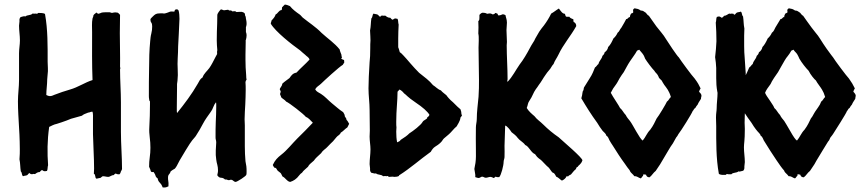

<svg xmlns="http://www.w3.org/2000/svg" viewBox="-20 -780 3817 852"><path d="M59.6 -330.1C59.6 -291 62.5 -252 64.5 -213.9C65.4 -193.4 67.4 -171.9 67.4 -151.4C67.4 -127.9 69.3 -109.4 66.4 -73.2C70.3 -54.7 69.3 -38.1 72.3 -19.5C79.1 -12.7 75.2 -4.9 82 2C88.9 -1 95.7 0 100.6 -2.9C105.5 -5.9 106.4 -11.7 111.3 -11.7C115.2 -11.7 110.4 -6.8 123 -6.8C127.9 -9.8 131.8 -6.8 135.7 -7.8C140.6 -10.7 145.5 -16.6 156.2 -16.6C159.2 -19.5 162.1 -24.4 167 -25.4C171.9 -22.5 173.8 -17.6 188.5 -21.5C192.4 -28.3 190.4 -39.1 193.4 -46.9C189.5 -101.6 189.5 -155.3 198.2 -216.8C209 -221.7 217.8 -227.5 232.4 -230.5C247.1 -235.4 260.7 -239.3 275.4 -245.1C282.2 -248 288.1 -250 294.9 -252.9C295.9 -252.9 342.8 -266.6 343.8 -266.6C348.6 -271.5 357.4 -275.4 371.1 -280.3C377.9 -280.3 382.8 -285.2 390.6 -284.2C393.6 -273.4 392.6 -261.7 392.6 -250C392.6 -227.5 392.6 -207 392.6 -184.6C393.6 -133.8 397.5 -82 397.5 -31.2C397.5 -23.4 396.5 -15.6 396.5 -8.8C405.3 -5.9 400.4 7.8 407.2 12.7C414.1 12.7 418 9.8 424.8 9.8C427.7 8.8 433.6 2 436.5 2C445.3 2 452.1 4.9 460 4.9C468.8 4.9 473.6 -2.9 484.4 -2.9C488.3 -5.9 489.3 -9.8 494.1 -9.8C499 -6.8 504.9 -5.9 510.7 -6.8C513.7 -9.8 515.6 -14.6 516.6 -19.5C519.5 -24.4 521.5 -27.3 521.5 -30.3C521.5 -85 516.6 -139.6 516.6 -195.3V-325.2C516.6 -375 512.7 -421.9 512.7 -471.7C512.7 -474.6 515.6 -472.7 512.7 -484.4C513.7 -534.2 511.7 -583 511.7 -632.8C511.7 -660.2 512.7 -686.5 512.7 -713.9C509.8 -717.8 506.8 -720.7 502.9 -723.6C496.1 -724.6 492.2 -726.6 476.6 -722.7L466.8 -725.6H455.1C448.2 -725.6 436.5 -725.6 429.7 -723.6C426.8 -722.7 427.7 -721.7 417 -718.8C413.1 -719.7 410.2 -721.7 407.2 -724.6C404.3 -719.7 398.4 -718.8 394.5 -711.9C394.5 -705.1 391.6 -703.1 390.6 -698.2C386.7 -678.7 388.7 -657.2 388.7 -637.7C388.7 -567.4 387.7 -496.1 390.6 -424.8C356.4 -414.1 326.2 -392.6 291 -382.8C267.6 -376 244.1 -368.2 221.7 -359.4C214.8 -356.4 209 -353.5 201.2 -353.5C196.3 -353.5 191.4 -355.5 185.5 -358.4C185.5 -380.9 189.5 -405.3 189.5 -427.7C189.5 -435.5 191.4 -442.4 191.4 -450.2C194.3 -468.8 191.4 -487.3 191.4 -505.9C191.4 -576.2 192.4 -648.4 179.7 -717.8C174.8 -722.7 157.2 -722.7 150.4 -722.7C146.5 -722.7 149.4 -716.8 137.7 -719.7C134.8 -719.7 132.8 -718.8 124 -719.7C117.2 -710.9 100.6 -714.8 92.8 -707C85.9 -710 78.1 -705.1 71.3 -704.1C68.4 -699.2 65.4 -699.2 66.4 -684.6C66.4 -677.7 64.5 -672.9 64.5 -666C64.5 -643.6 68.4 -623 68.4 -600.6C68.4 -582 64.5 -563.5 64.5 -543.9C64.5 -504.9 64.5 -464.8 64.5 -425.8C64.5 -393.6 59.6 -362.3 59.6 -330.1Z M641.6 -341.8C641.6 -336.9 642.6 -333 645.5 -330.1V-317.4C645.5 -283.2 644.5 -249 642.6 -214.8C641.6 -200.2 642.6 -184.6 644.5 -169.9C646.5 -155.3 647.5 -139.6 647.5 -124C647.5 -109.4 646.5 -95.7 644.5 -82C642.6 -68.4 641.6 -54.7 641.6 -40C644.5 -34.2 646.5 -29.3 647.5 -26.4C648.4 -23.4 648.4 -19.5 651.4 -17.6C653.3 -16.6 655.3 -15.6 658.2 -16.6C660.2 -17.6 662.1 -16.6 663.1 -14.6C665 -10.7 668.9 -5.9 669.9 -1C670.9 3.9 674.8 8.8 679.7 11.7C680.7 20.5 684.6 26.4 690.4 32.2C695.3 37.1 699.2 43.9 702.1 51.8C710 52.7 714.8 51.8 717.8 50.8L727.5 46.9C728.5 36.1 727.5 27.3 726.6 22.5C725.6 17.6 725.6 12.7 725.6 7.8C725.6 1 727.5 -3.9 730.5 -6.8C733.4 -9.8 736.3 -14.6 737.3 -19.5C744.1 -24.4 749 -28.3 752 -29.3C754.9 -30.3 756.8 -32.2 758.8 -35.2C762.7 -40 765.6 -45.9 768.6 -51.8C771.5 -57.6 774.4 -63.5 777.3 -68.4L804.7 -114.3C812.5 -127.9 831.1 -157.2 842.8 -168.9C845.7 -171.9 847.7 -174.8 849.6 -177.7C861.3 -195.3 871.1 -212.9 880.9 -231.4C890.6 -250 903.3 -266.6 915 -283.2C919.9 -290 923.8 -296.9 926.8 -305.7C929.7 -313.5 933.6 -320.3 938.5 -326.2C939.5 -323.2 939.5 -319.3 939.5 -315.4V-304.7C939.5 -282.2 938.5 -260.7 937.5 -239.3C936.5 -217.8 936.5 -195.3 936.5 -172.9C936.5 -168 936.5 -164.1 937.5 -161.1C938.5 -157.2 939.5 -153.3 939.5 -148.4C939.5 -141.6 938.5 -135.7 938.5 -129.9L937.5 -112.3V-91.8L939.5 -72.3C940.4 -63.5 942.4 -55.7 944.3 -48.8C946.3 -41 947.3 -33.2 947.3 -25.4C947.3 -20.5 947.3 -16.6 946.3 -12.7C945.3 -8.8 944.3 -4.9 944.3 -2C949.2 4.9 954.1 8.8 960.9 8.8C967.8 8.8 973.6 11.7 978.5 16.6C982.4 15.6 985.4 16.6 988.3 17.6C990.2 18.6 992.2 19.5 994.1 19.5C997.1 19.5 999 19.5 1000 18.6C1002 17.6 1003.9 17.6 1005.9 17.6C1008.8 17.6 1012.7 19.5 1015.6 22.5C1018.6 25.4 1022.5 27.3 1025.4 27.3C1032.2 27.3 1073.2 1 1073.2 -4.9C1074.2 -7.8 1074.2 -12.7 1074.2 -18.6C1074.2 -26.4 1074.2 -34.2 1073.2 -42L1069.3 -64.5C1067.4 -86.9 1066.4 -108.4 1066.4 -130.9V-223.6L1065.4 -251C1065.4 -272.5 1067.4 -293.9 1068.4 -316.4C1069.3 -337.9 1070.3 -359.4 1070.3 -380.9C1070.3 -392.6 1070.3 -404.3 1069.3 -416C1070.3 -419.9 1071.3 -423.8 1074.2 -426.8C1073.2 -429.7 1072.3 -436.5 1072.3 -447.3C1070.3 -469.7 1069.3 -492.2 1069.3 -514.6V-537.1L1070.3 -593.8V-602.5L1071.3 -603.5C1073.2 -610.4 1074.2 -617.2 1074.2 -624C1074.2 -627.9 1073.2 -631.8 1072.3 -635.7L1071.3 -636.7V-660.2L1072.3 -662.1C1074.2 -667 1074.2 -672.9 1074.2 -677.7C1074.2 -682.6 1073.2 -687.5 1072.3 -692.4C1071.3 -697.3 1070.3 -702.1 1070.3 -707L1068.4 -708L1066.4 -719.7C1062.5 -724.6 1057.6 -726.6 1052.7 -727.5C1046.9 -727.5 1039.1 -727.5 1029.3 -726.6C1028.3 -727.5 1027.3 -728.5 1025.4 -729.5C1023.4 -730.5 1018.6 -730.5 1010.7 -729.5L1007.8 -732.4C1006.8 -733.4 1002.9 -734.4 996.1 -733.4C995.1 -736.3 992.2 -737.3 988.3 -736.3C984.4 -735.4 979.5 -735.4 974.6 -734.4C971.7 -734.4 969.7 -735.4 967.8 -736.3C965.8 -737.3 962.9 -738.3 960 -738.3C955.1 -733.4 944.3 -720.7 944.3 -712.9C944.3 -688.5 943.4 -664.1 942.4 -638.7C941.4 -614.3 941.4 -586.9 944.3 -557.6C943.4 -552.7 942.4 -547.9 943.4 -543.9V-540L936.5 -527.3C926.8 -508.8 918.9 -492.2 909.2 -478.5C904.3 -471.7 898.4 -465.8 892.6 -459C886.7 -452.1 881.8 -445.3 878.9 -436.5C874 -433.6 869.1 -428.7 866.2 -423.8L857.4 -408.2C831.1 -362.3 798.8 -319.3 765.6 -278.3C764.6 -283.2 764.6 -287.1 764.6 -292V-304.7L765.6 -392.6V-407.2L767.6 -421.9C769.5 -438.5 769.5 -455.1 768.6 -471.7C767.6 -488.3 767.6 -504.9 768.6 -521.5C769.5 -539.1 770.5 -556.6 770.5 -575.2C771.5 -593.8 772.5 -611.3 773.4 -629.9L776.4 -696.3C776.4 -710 775.4 -722.7 772.5 -733.4L768.6 -737.3C766.6 -739.3 764.6 -738.3 761.7 -738.3C757.8 -738.3 754.9 -735.4 753.9 -728.5C743.2 -729.5 735.4 -729.5 730.5 -726.6C724.6 -723.6 718.8 -722.7 712.9 -720.7C710 -719.7 706.1 -719.7 702.1 -720.7H691.4C672.9 -720.7 668.9 -717.8 656.2 -705.1L651.4 -700.2C648.4 -697.3 647.5 -695.3 647.5 -693.4C647.5 -688.5 648.4 -683.6 651.4 -679.7C654.3 -675.8 655.3 -669.9 655.3 -663.1C655.3 -652.3 654.3 -641.6 651.4 -630.9C648.4 -620.1 647.5 -608.4 646.5 -597.7C642.6 -557.6 641.6 -516.6 641.6 -476.6C640.6 -436.5 640.6 -395.5 640.6 -355.5C640.6 -350.6 640.6 -345.7 641.6 -341.8Z M1311.5 -556.6C1319.3 -549.8 1325.2 -543.9 1334 -537.1C1340.8 -529.3 1350.6 -526.4 1353.5 -515.6C1335 -495.1 1314.5 -478.5 1295.9 -458C1291 -457 1284.2 -455.1 1278.3 -450.2C1273.4 -446.3 1269.5 -440.4 1264.6 -433.6C1253.9 -424.8 1243.2 -418.9 1232.4 -408.2C1232.4 -397.5 1221.7 -390.6 1221.7 -383.8C1221.7 -377 1229.5 -379.9 1222.7 -363.3C1222.7 -358.4 1227.5 -353.5 1227.5 -348.6C1234.4 -340.8 1243.2 -337.9 1250 -329.1C1262.7 -324.2 1327.1 -274.4 1336.9 -261.7C1349.6 -256.8 1357.4 -246.1 1368.2 -235.4C1345.7 -210.9 1322.3 -188.5 1298.8 -165C1276.4 -142.6 1252.9 -112.3 1228.5 -93.8C1210 -79.1 1201.2 -70.3 1190.4 -47.9C1191.4 -44.9 1196.3 -37.1 1197.3 -36.1C1200.2 -35.2 1205.1 -37.1 1210 -25.4C1212.9 -22.5 1210.9 -22.5 1224.6 -12.7C1228.5 -9.8 1230.5 -1 1233.4 2.9C1248 9.8 1252 24.4 1267.6 27.3C1282.2 22.5 1294.9 15.6 1308.6 -2.9C1311.5 -6.8 1315.4 -10.7 1320.3 -13.7C1327.1 -24.4 1335 -28.3 1346.7 -40C1351.6 -50.8 1360.4 -55.7 1373 -67.4C1379.9 -78.1 1388.7 -85 1405.3 -100.6C1414.1 -115.2 1424.8 -118.2 1434.6 -129.9C1441.4 -137.7 1449.2 -144.5 1458 -153.3L1472.7 -170.9C1478.5 -178.7 1488.3 -180.7 1492.2 -191.4C1503.9 -198.2 1510.7 -208 1521.5 -214.8C1524.4 -221.7 1526.4 -223.6 1529.3 -230.5C1525.4 -237.3 1522.5 -244.1 1517.6 -248C1517.6 -255.9 1512.7 -257.8 1509.8 -264.6C1510.7 -271.5 1505.9 -275.4 1502.9 -282.2C1484.4 -293.9 1470.7 -307.6 1452.1 -322.3C1436.5 -335 1421.9 -352.5 1404.3 -363.3C1393.6 -370.1 1385.7 -372.1 1378.9 -382.8C1382.8 -394.5 1395.5 -399.4 1404.3 -408.2C1417 -420.9 1486.3 -484.4 1501 -492.2L1507.8 -502.9C1507.8 -505.9 1506.8 -508.8 1506.8 -513.7C1502.9 -514.6 1499 -516.6 1494.1 -519.5L1498 -526.4C1496.1 -527.3 1495.1 -531.2 1495.1 -537.1C1492.2 -545.9 1488.3 -552.7 1487.3 -560.5C1464.8 -588.9 1433.6 -609.4 1407.2 -633.8C1380.9 -661.1 1350.6 -679.7 1323.2 -702.1C1318.4 -706.1 1315.4 -711.9 1309.6 -715.8C1293.9 -726.6 1278.3 -738.3 1266.6 -752.9C1259.8 -755.9 1252.9 -758.8 1244.1 -759.8C1240.2 -756.8 1235.4 -751 1231.4 -747.1C1230.5 -743.2 1232.4 -739.3 1229.5 -735.4C1216.8 -734.4 1213.9 -720.7 1203.1 -715.8C1200.2 -708 1199.2 -704.1 1184.6 -688.5C1184.6 -683.6 1181.6 -679.7 1181.6 -674.8C1202.1 -639.6 1275.4 -582 1311.5 -556.6Z M1615.2 -387.7C1615.2 -355.5 1620.1 -324.2 1620.1 -292L1621.1 -200.2L1620.1 -173.8C1620.1 -154.3 1624 -135.7 1624 -117.2C1624 -94.7 1620.1 -74.2 1620.1 -51.8C1620.1 -44.9 1622.1 -40 1622.1 -33.2V-27.3C1622.1 -19.5 1624 -18.6 1627 -13.7C1633.8 -12.7 1639.6 -9.8 1643.6 -9.8L1648.4 -10.7C1656.2 -2.9 1672.9 -6.8 1679.7 2L1689.5 1L1693.4 2L1700.2 1C1704.1 1 1702.1 4.9 1706.1 4.9L1721.7 3.9L1730.5 4.9C1737.3 4.9 1744.1 3.9 1750 1L1751 -2C1800.8 -33.2 1843.8 -72.3 1891.6 -106.4C1896.5 -115.2 1902.3 -124 1912.1 -129.9C1928.7 -139.6 1939.5 -150.4 1943.4 -157.2C1951.2 -170.9 1964.8 -173.8 1988.3 -201.2C1994.1 -208 2000 -213.9 2006.8 -219.7C2007.8 -223.6 2022.5 -242.2 2023.4 -258.8C2027.3 -261.7 2027.3 -264.6 2030.3 -268.6C2028.3 -270.5 2027.3 -273.4 2027.3 -276.4V-278.3C2027.3 -281.2 2026.4 -287.1 2023.4 -294.9C2016.6 -299.8 2005.9 -310.5 1990.2 -326.2C1975.6 -337.9 1963.9 -352.5 1960.9 -357.4C1952.1 -365.2 1943.4 -370.1 1936.5 -378.9C1921.9 -383.8 1913.1 -395.5 1901.4 -402.3C1884.8 -422.9 1864.3 -437.5 1839.8 -457C1827.1 -469.7 1814.5 -483.4 1801.8 -498C1775.4 -529.3 1759.8 -544.9 1757.8 -545.9C1753.9 -547.9 1753.9 -545.9 1750 -562.5L1747.1 -570.3V-609.4C1747.1 -629.9 1748 -650.4 1749 -670.9C1746.1 -678.7 1748 -689.5 1744.1 -696.3L1734.4 -698.2C1730.5 -698.2 1727.5 -695.3 1722.7 -692.4C1717.8 -693.4 1714.8 -698.2 1711.9 -701.2C1696.3 -701.2 1692.4 -710.9 1688.5 -710.9L1683.6 -710L1678.7 -710.9C1672.9 -710.9 1669.9 -710 1669.9 -709C1669.9 -707 1668.9 -706.1 1667 -706.1C1662.1 -706.1 1661.1 -711.9 1656.2 -714.8C1651.4 -717.8 1644.5 -716.8 1637.7 -719.7C1630.9 -712.9 1634.8 -705.1 1627.9 -698.2C1625 -679.7 1626 -663.1 1622.1 -644.5C1623 -626 1624 -611.3 1624 -600.6C1623 -589.8 1623 -578.1 1623 -566.4C1623 -540 1622.1 -519.5 1620.1 -503.9C1617.2 -457 1615.2 -418 1615.2 -387.7ZM1738.3 -240.2C1738.3 -292 1744.1 -331.1 1744.1 -373L1752.9 -382.8C1760.7 -378.9 1767.6 -373 1772.5 -366.2C1784.2 -358.4 1785.2 -351.6 1824.2 -325.2C1856.4 -303.7 1877 -285.2 1885.7 -270.5C1883.8 -265.6 1880.9 -261.7 1876 -259.8V-257.8C1876 -251 1859.4 -247.1 1855.5 -239.3C1847.7 -224.6 1812.5 -198.2 1796.9 -188.5C1786.1 -177.7 1776.4 -170.9 1757.8 -159.2C1754.9 -152.3 1747.1 -151.4 1742.2 -148.4C1739.3 -163.1 1738.3 -178.7 1738.3 -196.3L1739.3 -214.8C1738.3 -219.7 1738.3 -228.5 1738.3 -240.2Z M2085 -30.3 2088.9 -5.9C2089.8 -2 2088.9 2 2088.9 5.9C2093.8 6.8 2097.7 9.8 2104.5 9.8C2109.4 9.8 2115.2 3.9 2119.1 3.9C2126 3.9 2128.9 8.8 2135.7 8.8C2142.6 8.8 2149.4 4.9 2156.2 4.9C2159.2 4.9 2166 6.8 2168.9 9.8C2173.8 9.8 2175.8 6.8 2178.7 3.9C2182.6 5.9 2188.5 6.8 2195.3 5.9C2204.1 -2.9 2214.8 -45.9 2214.8 -61.5C2214.8 -69.3 2218.8 -76.2 2218.8 -83C2219.7 -99.6 2218.8 -117.2 2218.8 -132.8C2219.7 -163.1 2220.7 -192.4 2221.7 -222.7C2230.5 -221.7 2245.1 -201.2 2250 -193.4C2260.7 -185.5 2270.5 -177.7 2277.3 -168C2286.1 -156.2 2301.8 -149.4 2310.5 -136.7C2329.1 -128.9 2335 -103.5 2354.5 -95.7C2357.4 -92.8 2359.4 -87.9 2363.3 -84C2368.2 -79.1 2373 -75.2 2378.9 -71.3C2380.9 -71.3 2409.2 -39.1 2414.1 -37.1C2420.9 -30.3 2424.8 -20.5 2432.6 -13.7C2437.5 -12.7 2440.4 -11.7 2448.2 3.9C2459 7.8 2464.8 16.6 2473.6 21.5C2484.4 16.6 2491.2 9.8 2494.1 2L2501 2.9C2503.9 -2 2508.8 -2.9 2513.7 -5.9C2520.5 -13.7 2526.4 -22.5 2535.2 -29.3C2539.1 -36.1 2536.1 -37.1 2543.9 -40C2547.9 -48.8 2557.6 -48.8 2564.5 -68.4C2564.5 -80.1 2482.4 -149.4 2459 -170.9C2434.6 -187.5 2411.1 -207 2390.6 -227.5C2377 -241.2 2362.3 -250 2351.6 -264.6C2338.9 -275.4 2326.2 -286.1 2317.4 -300.8C2324.2 -317.4 2320.3 -320.3 2331.1 -335.9C2341.8 -350.6 2346.7 -369.1 2357.4 -383.8C2362.3 -390.6 2367.2 -396.5 2371.1 -403.3C2382.8 -418 2389.6 -432.6 2400.4 -447.3C2405.3 -454.1 2410.2 -461.9 2416 -467.8C2424.8 -476.6 2427.7 -487.3 2436.5 -496.1C2441.4 -510.7 2451.2 -522.5 2458 -537.1C2479.5 -583 2512.7 -620.1 2537.1 -664.1C2537.1 -672.9 2533.2 -679.7 2525.4 -682.6C2524.4 -685.5 2524.4 -690.4 2524.4 -694.3C2517.6 -697.3 2509.8 -699.2 2505.9 -706.1C2504.9 -705.1 2500 -705.1 2492.2 -706.1C2488.3 -709 2489.3 -714.8 2486.3 -718.8C2475.6 -719.7 2472.7 -725.6 2460 -742.2C2448.2 -735.4 2438.5 -726.6 2425.8 -719.7C2417 -701.2 2405.3 -682.6 2393.6 -667C2386.7 -658.2 2379.9 -650.4 2373 -639.6C2366.2 -628.9 2362.3 -620.1 2355.5 -609.4C2352.5 -601.6 2348.6 -595.7 2344.7 -589.8C2339.8 -582 2335 -574.2 2331.1 -566.4C2319.3 -543.9 2301.8 -513.7 2286.1 -494.1C2267.6 -467.8 2254.9 -440.4 2232.4 -417C2229.5 -419.9 2232.4 -424.8 2232.4 -427.7C2232.4 -478.5 2228.5 -529.3 2228.5 -579.1C2228.5 -584 2229.5 -588.9 2229.5 -593.8C2229.5 -612.3 2227.5 -627.9 2227.5 -646.5C2227.5 -657.2 2229.5 -668 2229.5 -679.7C2229.5 -695.3 2223.6 -704.1 2223.6 -711.9C2221.7 -713.9 2217.8 -715.8 2211.9 -716.8C2205.1 -715.8 2203.1 -710.9 2190.4 -711.9C2187.5 -715.8 2192.4 -719.7 2177.7 -722.7C2175.8 -718.8 2171.9 -716.8 2167 -715.8C2160.2 -718.8 2158.2 -722.7 2141.6 -718.8C2134.8 -722.7 2128.9 -723.6 2122.1 -723.6C2118.2 -723.6 2113.3 -720.7 2107.4 -713.9V-700.2C2107.4 -695.3 2107.4 -689.5 2102.5 -686.5C2103.5 -668 2103.5 -649.4 2102.5 -630.9C2106.4 -616.2 2103.5 -584 2103.5 -568.4C2103.5 -521.5 2105.5 -473.6 2105.5 -425.8C2105.5 -401.4 2105.5 -377 2103.5 -350.6C2100.6 -316.4 2095.7 -285.2 2095.7 -251C2095.7 -239.3 2091.8 -226.6 2091.8 -214.8C2090.8 -180.7 2091.8 -149.4 2091.8 -115.2C2091.8 -95.7 2092.8 -77.1 2089.8 -56.6C2088.9 -48.8 2085.9 -39.1 2085 -30.3Z M2629.9 -235.4C2637.7 -222.7 2645.5 -210 2654.3 -199.2C2661.1 -191.4 2668 -188.5 2670.9 -177.7C2677.7 -174.8 2681.6 -164.1 2684.6 -157.2C2688.5 -149.4 2694.3 -141.6 2699.2 -133.8C2716.8 -105.5 2734.4 -78.1 2753.9 -51.8C2757.8 -46.9 2760.7 -41 2765.6 -35.2C2769.5 -30.3 2774.4 -25.4 2777.3 -17.6C2782.2 -10.7 2790 -5.9 2794.9 2C2807.6 1 2812.5 8.8 2823.2 11.7C2828.1 8.8 2829.1 2.9 2834 0C2834 -2.9 2830.1 -8.8 2846.7 -4.9C2848.6 2.9 2853.5 6.8 2862.3 6.8C2873 -1 2878.9 -13.7 2889.6 -21.5C2896.5 -32.2 2902.3 -40 2909.2 -50.8C2916 -61.5 2920.9 -71.3 2927.7 -82C2939.5 -100.6 2953.1 -127 2965.8 -143.6C2966.8 -145.5 2979.5 -168 2980.5 -169.9C2984.4 -174.8 2987.3 -177.7 2990.2 -184.6C3001 -197.3 3050.8 -277.3 3053.7 -287.1C3058.6 -291 3058.6 -297.9 3065.4 -300.8C3068.4 -305.7 3071.3 -311.5 3076.2 -316.4C3079.1 -325.2 3085.9 -333 3090.8 -341.8C3089.8 -345.7 3092.8 -350.6 3092.8 -355.5C3092.8 -362.3 3086.9 -368.2 3082 -373C3083 -377.9 3085.9 -382.8 3088.9 -387.7C3082 -402.3 3077.1 -412.1 3062.5 -431.6C3050.8 -443.4 3000 -512.7 2992.2 -525.4C2985.4 -530.3 2942.4 -594.7 2935.5 -606.4C2923.8 -627 2907.2 -643.6 2892.6 -663.1C2881.8 -677.7 2870.1 -695.3 2859.4 -710C2852.5 -712.9 2850.6 -718.8 2845.7 -723.6C2838.9 -726.6 2835.9 -733.4 2823.2 -733.4C2811.5 -741.2 2810.5 -740.2 2795.9 -743.2C2793 -740.2 2787.1 -741.2 2790 -725.6C2790 -722.7 2783.2 -720.7 2780.3 -719.7C2777.3 -714.8 2775.4 -710 2775.4 -704.1C2767.6 -705.1 2767.6 -695.3 2758.8 -695.3C2752 -683.6 2748 -673.8 2737.3 -657.2C2730.5 -650.4 2728.5 -639.6 2720.7 -634.8C2715.8 -624 2710 -616.2 2702.1 -609.4C2695.3 -594.7 2689.5 -582 2678.7 -571.3C2676.8 -561.5 2671.9 -553.7 2663.1 -547.9C2662.1 -542 2659.2 -537.1 2653.3 -532.2C2650.4 -517.6 2638.7 -510.7 2635.7 -496.1C2628.9 -491.2 2627 -484.4 2620.1 -480.5C2613.3 -464.8 2610.4 -453.1 2595.7 -430.7C2587.9 -418.9 2580.1 -406.2 2571.3 -391.6C2570.3 -386.7 2569.3 -382.8 2569.3 -379.9C2562.5 -373 2566.4 -364.3 2559.6 -343.8C2582 -305.7 2603.5 -271.5 2629.9 -235.4ZM2690.4 -368.2C2697.3 -382.8 2703.1 -391.6 2712.9 -404.3C2719.7 -413.1 2723.6 -422.9 2729.5 -432.6C2736.3 -443.4 2741.2 -451.2 2748 -460C2756.8 -475.6 2765.6 -493.2 2775.4 -507.8C2786.1 -524.4 2797.9 -538.1 2806.6 -554.7C2809.6 -557.6 2812.5 -556.6 2816.4 -559.6C2823.2 -550.8 2830.1 -544.9 2835.9 -535.2C2838.9 -530.3 2839.8 -526.4 2842.8 -519.5C2850.6 -506.8 2873 -476.6 2883.8 -465.8C2887.7 -458 2894.5 -454.1 2898.4 -447.3C2901.4 -442.4 2903.3 -437.5 2904.3 -434.6C2908.2 -430.7 2911.1 -426.8 2916 -422.9C2919.9 -416 2922.9 -410.2 2927.7 -403.3C2938.5 -388.7 2949.2 -377 2957 -349.6C2949.2 -342.8 2947.3 -334 2939.5 -329.1C2935.5 -319.3 2903.3 -265.6 2893.6 -253.9C2885.7 -238.3 2879.9 -223.6 2865.2 -204.1C2850.6 -189.5 2844.7 -170.9 2832 -156.2C2818.4 -164.1 2789.1 -225.6 2775.4 -243.2C2768.6 -252 2761.7 -258.8 2756.8 -269.5C2746.1 -280.3 2742.2 -292 2731.4 -300.8C2728.5 -308.6 2698.2 -352.5 2690.4 -368.2Z M3158.2 -478.5V-433.6C3158.2 -413.1 3159.2 -393.6 3163.1 -373L3164.1 -368.2C3164.1 -345.7 3160.2 -321.3 3160.2 -298.8C3160.2 -287.1 3157.2 -278.3 3157.2 -257.8L3158.2 -220.7C3158.2 -150.4 3157.2 -78.1 3169.9 -8.8C3172.9 -5.9 3177.7 -4.9 3184.6 -3.9H3199.2C3203.1 -3.9 3202.1 -7.8 3206.1 -7.8L3211.9 -6.8H3225.6C3232.4 -15.6 3249 -11.7 3256.8 -19.5L3261.7 -18.6C3265.6 -18.6 3271.5 -21.5 3278.3 -22.5C3281.2 -27.3 3283.2 -28.3 3283.2 -36.1V-42C3283.2 -48.8 3285.2 -53.7 3285.2 -60.5C3285.2 -83 3281.2 -103.5 3281.2 -126C3281.2 -144.5 3285.2 -154.3 3285.2 -208L3284.2 -235.4L3285.2 -277.3C3293.9 -263.7 3303.7 -250 3314.5 -235.4C3329.1 -210.9 3340.8 -197.3 3348.6 -189.5C3351.6 -186.5 3354.5 -182.6 3355.5 -177.7C3360.4 -175.8 3364.3 -168.9 3369.1 -157.2L3398.4 -110.4C3405.3 -99.6 3445.3 -38.1 3456.1 -27.3C3459 -24.4 3460.9 -21.5 3461.9 -17.6C3466.8 -10.7 3474.6 -5.9 3479.5 2H3483.4C3492.2 2 3497.1 8.8 3507.8 11.7C3512.7 8.8 3513.7 2.9 3518.6 0V-4.9C3518.6 -5.9 3519.5 -6.8 3521.5 -6.8L3531.2 -4.9C3533.2 2.9 3538.1 6.8 3546.9 6.8C3557.6 -1 3563.5 -13.7 3574.2 -21.5L3584 -36.1C3591.8 -46.9 3597.7 -56.6 3602.5 -66.4L3630.9 -113.3C3637.7 -125 3645.5 -137.7 3654.3 -151.4C3662.1 -159.2 3662.1 -166 3665 -169.9C3670.9 -176.8 3674.8 -182.6 3676.8 -185.5C3685.5 -199.2 3736.3 -278.3 3738.3 -287.1C3743.2 -291 3743.2 -297.9 3750 -300.8C3752.9 -305.7 3755.9 -311.5 3760.7 -316.4C3763.7 -325.2 3770.5 -333 3775.4 -341.8V-344.7C3775.4 -347.7 3777.3 -350.6 3777.3 -355.5C3777.3 -360.4 3773.4 -366.2 3766.6 -373C3767.6 -377.9 3770.5 -382.8 3773.4 -387.7C3766.6 -402.3 3757.8 -417 3747.1 -431.6C3737.3 -441.4 3682.6 -514.6 3676.8 -525.4C3675.8 -526.4 3666 -539.1 3648.4 -563.5C3637.7 -578.1 3628.9 -592.8 3620.1 -606.4C3613.3 -617.2 3606.4 -627 3598.6 -635.7C3587.9 -648.4 3575.2 -666 3560.5 -686.5L3543.9 -710C3537.1 -712.9 3535.2 -718.8 3530.3 -723.6C3523.4 -726.6 3520.5 -733.4 3507.8 -733.4C3496.1 -741.2 3495.1 -740.2 3480.5 -743.2C3477.5 -740.2 3473.6 -740.2 3473.6 -733.4L3474.6 -725.6C3474.6 -724.6 3471.7 -722.7 3464.8 -719.7C3461.9 -714.8 3460 -710 3460 -704.1H3458C3453.1 -704.1 3452.1 -695.3 3443.4 -695.3C3430.7 -673.8 3422.9 -662.1 3420.9 -658.2C3417 -650.4 3413.1 -639.6 3405.3 -634.8C3400.4 -624 3394.5 -616.2 3386.7 -609.4C3378.9 -591.8 3371.1 -579.1 3363.3 -571.3C3361.3 -561.5 3356.4 -553.7 3347.7 -547.9C3346.7 -542 3343.8 -537.1 3337.9 -532.2C3335 -517.6 3323.2 -510.7 3320.3 -496.1C3313.5 -491.2 3311.5 -484.4 3304.7 -480.5C3297.9 -463.9 3292 -452.1 3289.1 -446.3V-455.1L3284.2 -528.3C3283.2 -539.1 3282.2 -554.7 3282.2 -575.2V-622.1L3283.2 -653.3C3279.3 -671.9 3280.3 -688.5 3277.3 -707C3270.5 -713.9 3274.4 -721.7 3267.6 -728.5C3260.7 -725.6 3253.9 -726.6 3249 -723.6C3244.1 -720.7 3243.2 -714.8 3238.3 -714.8C3237.3 -714.8 3236.3 -714.8 3236.3 -715.8V-716.8C3236.3 -718.8 3233.4 -719.7 3226.6 -719.7L3221.7 -718.8L3216.8 -719.7C3211.9 -719.7 3204.1 -710 3193.4 -710C3190.4 -707 3187.5 -702.1 3182.6 -701.2C3177.7 -704.1 3174.8 -707 3169.9 -707L3161.1 -705.1C3157.2 -698.2 3159.2 -687.5 3156.2 -679.7C3158.2 -652.3 3159.2 -625 3159.2 -596.7C3158.2 -574.2 3156.2 -550.8 3153.3 -526.4C3156.2 -509.8 3157.2 -494.1 3158.2 -478.5ZM3397.5 -404.3C3401.4 -409.2 3402.3 -414.1 3405.3 -418.9C3409.2 -425.8 3418 -439.5 3432.6 -460L3446.3 -484.4C3458 -504.9 3466.8 -521.5 3475.6 -531.2C3481.4 -538.1 3486.3 -545.9 3491.2 -554.7C3494.1 -557.6 3497.1 -556.6 3501 -559.6C3503.9 -554.7 3507.8 -550.8 3510.7 -547.9C3517.6 -541 3520.5 -534.2 3523.4 -528.3L3527.3 -519.5C3538.1 -501 3555.7 -478.5 3568.4 -465.8C3576.2 -449.2 3593.8 -427.7 3600.6 -422.9L3606.4 -413.1C3613.3 -402.3 3621.1 -393.6 3627.9 -381.8C3632.8 -374 3637.7 -363.3 3641.6 -349.6C3633.8 -342.8 3631.8 -334 3624 -329.1C3621.1 -320.3 3616.2 -311.5 3610.4 -303.7C3585.9 -270.5 3590.8 -269.5 3578.1 -253.9C3570.3 -238.3 3564.5 -223.6 3549.8 -204.1C3535.2 -189.5 3529.3 -170.9 3516.6 -156.2C3510.7 -159.2 3501 -172.9 3487.3 -197.3C3473.6 -220.7 3464.8 -236.3 3460 -243.2C3453.1 -252 3446.3 -258.8 3441.4 -269.5C3430.7 -280.3 3426.8 -292 3416 -300.8C3415 -304.7 3409.2 -315.4 3397.5 -332C3385.7 -348.6 3377.9 -360.4 3375 -368.2C3379.9 -380.9 3388.7 -392.6 3397.5 -404.3Z"/></svg>

Font: Caesar Dressing Cyrillic
Style: Regular
Weight: 400
Designer: Dathan Boardman
Foundry: Open Window
Version: Version 1.00;July 2, 2020;FontCreator 13.0.0.2642 64-bit